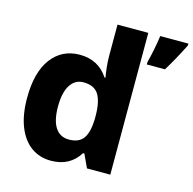

<svg xmlns="http://www.w3.org/2000/svg" viewBox="-111 -872 1000 994"><g transform="rotate(15 389.0 -375.0)"><path d="M44 -273Q44 -411 100 -485Q156 -559 251 -559Q351 -559 404 -478H409Q405 -499 401.5 -531.5Q398 -564 398 -595V-760H563V0H438L405 -71H398Q348 10 246 10Q186 10 140.5 -22.5Q95 -55 69.5 -118.5Q44 -182 44 -273ZM411 -256V-272Q411 -350 387.5 -388Q364 -426 306 -426Q261 -426 235.5 -386Q210 -346 210 -271Q210 -196 235.5 -158Q261 -120 308 -120Q362 -120 385.5 -153Q409 -186 411 -256ZM778 -750Q732 -659 695 -600H598V-613Q606 -643 614.5 -685.5Q623 -728 627 -760H778Z"/></g></svg>

Font: Noto Sans UI ExtraBold
Style: Regular
Weight: 800
Designer: Monotype Design Team
Foundry: Monotype Imaging Inc.
Version: Version 1.001